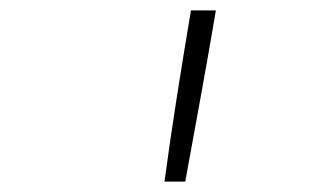

<svg xmlns="http://www.w3.org/2000/svg" viewBox="-20 -792 640 370"><path d="M297 -442Q308 -524 321 -606.5Q334 -689 348 -772H396Q382 -689 367 -606.5Q352 -524 337 -442Z"/></svg>

Font: Iosevka Extralight Extended
Style: Italic
Weight: 200
Width: 7
Italic angle: -9°
Monospace: yes
Designer: Belleve Invis
Foundry: Belleve Invis
Version: Version 32.5.0; ttfautohint (v1.8.4)